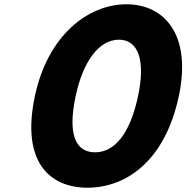

<svg xmlns="http://www.w3.org/2000/svg" viewBox="-20 -860 869 895"><path d="M142.6 -412C77.5 -106 210.8 15 387.8 15C564.8 15 748.5 -106 813.6 -412C874.4 -698 746.5 -840 569.5 -840C392.5 -840 203.4 -698 142.6 -412ZM332.6 -412C367.9 -578 443.5 -675 534.5 -675C624.5 -675 659.1 -579 623.6 -412C585.7 -234 512.9 -150 422.9 -150C331.9 -150 294.7 -234 332.6 -412Z"/></svg>

Font: Hussar Nova
Style: 76
Weight: 700
Foundry: Cannot Into Space Fonts
Version: Version 0.99